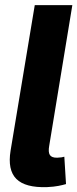

<svg xmlns="http://www.w3.org/2000/svg" viewBox="-20 -748 311 771"><path d="M119.6 -727.5H270.5L177.7 -163.1Q172.9 -137.2 180.2 -125.7Q187.5 -114.3 209.5 -114.7Q220.7 -115.2 227.3 -116.2Q233.9 -117.2 238.3 -118.7L245.1 -8.8Q231.9 -4.9 214.4 -1.5Q196.8 2 168.9 3.4Q81.5 6.3 45.7 -29.5Q9.8 -65.4 22.5 -143.1Z"/></svg>

Font: Inter Tight
Style: Bold Italic
Weight: 700
Italic angle: -9.39999°
Designer: Rasmus Andersson
Foundry: rsms
Version: Version 3.004